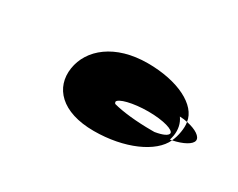

<svg xmlns="http://www.w3.org/2000/svg" viewBox="-60 -926 1065 860"><g transform="rotate(30 472.5 -496.0)"><path d="M225 -496C209 -390 285 -304 453 -304C610 -304 742 -363 778 -443C775 -442 772 -442 768 -441C770 -449 773 -458 774 -466C779 -498 773 -528 755 -553C772 -552 783 -551 795 -548C784 -629 669 -688 512 -688C344 -688 241 -602 225 -496ZM472 -466C475 -484 543 -502 622 -502C701 -502 759 -484 756 -466C754 -454 733 -443 691 -436H677C597 -436 524 -444 476 -457C474 -460 472 -463 472 -466ZM778 -443C831 -454 869 -475 872 -496C875 -517 844 -538 795 -548C798 -532 797 -514 794 -496C791 -478 786 -460 778 -443Z"/></g></svg>

Font: Ampere
Style: UltExtIta
Weight: 400
Version: Version 1